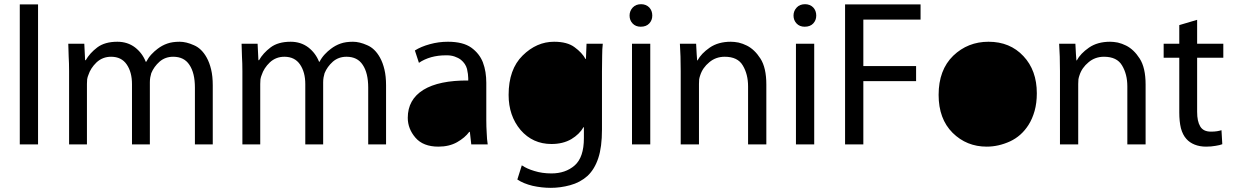

<svg xmlns="http://www.w3.org/2000/svg" viewBox="-20 -695 5934 924"><path d="M75.2 -673.8H163.1V0H75.2Z M312.5 0V-352.5C312.5 -378.6 311.8 -402 310.5 -422.9L308.6 -484.4H385.7L389.6 -405.3H392.6C405.6 -428.1 424.2 -448.6 448.2 -466.8C472.3 -485 504.6 -494.1 544.9 -494.1C577.5 -494.1 605.8 -485 629.9 -466.8C653.3 -448.6 670.6 -425.5 681.6 -397.5H683.6C690.8 -411.1 699.2 -423.2 709 -433.6C718.8 -444 728.5 -452.8 738.3 -460C752.6 -471 768.2 -479.5 785.2 -485.4C801.4 -491.2 821.3 -494.1 844.7 -494.1C865.6 -494.1 888.3 -488.6 913.1 -477.5C937.8 -467.1 958.3 -447.3 974.6 -418C983.7 -401.7 990.9 -382.5 996.1 -360.4C1001.3 -338.9 1003.9 -313.5 1003.9 -284.2V0H918V-273.4C918 -320.3 909.2 -356.8 891.6 -382.8C874.7 -408.9 848.6 -421.9 813.5 -421.9C788.1 -421.9 766.3 -414.1 748 -398.4C729.8 -382.2 716.5 -363.6 708 -342.8C706.1 -336.3 704.4 -329.4 703.1 -322.3C701.8 -314.5 701.2 -306.6 701.2 -298.8V0H615.2V-290C615.2 -328.5 606.8 -360 589.8 -384.8C572.9 -409.5 547.9 -421.9 514.6 -421.9C487.3 -421.9 463.9 -412.8 444.3 -394.5C425.5 -376.3 412.4 -356.1 405.3 -334C402.7 -328.1 400.7 -321.3 399.4 -313.5C398.8 -306.3 398.4 -298.8 398.4 -291V0Z M1146.5 0V-352.5C1146.5 -378.6 1145.8 -402 1144.5 -422.9L1142.6 -484.4H1219.7L1223.6 -405.3H1226.6C1239.6 -428.1 1258.1 -448.6 1282.2 -466.8C1306.3 -485 1338.5 -494.1 1378.9 -494.1C1411.5 -494.1 1439.8 -485 1463.9 -466.8C1487.3 -448.6 1504.6 -425.5 1515.6 -397.5H1517.6C1524.7 -411.1 1533.2 -423.2 1543 -433.6C1552.7 -444 1562.5 -452.8 1572.3 -460C1586.6 -471 1602.2 -479.5 1619.1 -485.4C1635.4 -491.2 1655.3 -494.1 1678.7 -494.1C1699.5 -494.1 1722.3 -488.6 1747.1 -477.5C1771.8 -467.1 1792.3 -447.3 1808.6 -418C1817.7 -401.7 1824.9 -382.5 1830.1 -360.4C1835.3 -338.9 1837.9 -313.5 1837.9 -284.2V0H1752V-273.4C1752 -320.3 1743.2 -356.8 1725.6 -382.8C1708.7 -408.9 1682.6 -421.9 1647.5 -421.9C1622.1 -421.9 1600.3 -414.1 1582 -398.4C1563.8 -382.2 1550.5 -363.6 1542 -342.8C1540 -336.3 1538.4 -329.4 1537.1 -322.3C1535.8 -314.5 1535.2 -306.6 1535.2 -298.8V0H1449.2V-290C1449.2 -328.5 1440.8 -360 1423.8 -384.8C1406.9 -409.5 1381.8 -421.9 1348.6 -421.9C1321.3 -421.9 1297.9 -412.8 1278.3 -394.5C1259.4 -376.3 1246.4 -356.1 1239.3 -334C1236.7 -328.1 1234.7 -321.3 1233.4 -313.5C1232.7 -306.3 1232.4 -298.8 1232.4 -291V0Z M2320.3 -296.9V-116.2C2320.3 -95.4 2321 -74.9 2322.3 -54.7C2322.9 -34.5 2324.5 -16.3 2327.1 0H2248C2244.8 -30.6 2242.5 -50.8 2241.2 -60.5H2238.3C2224.6 -41.7 2205.1 -25.1 2179.7 -10.7C2154.3 3.6 2124.3 10.7 2089.8 10.7C2041 10.7 2004.2 -3.6 1979.5 -32.2C1954.8 -60.9 1942.4 -92.8 1942.4 -127.9C1942.4 -186.5 1967.4 -231.4 2017.6 -262.7C2067.7 -293.3 2139.6 -308.3 2233.4 -307.6V-318.4C2233.4 -330.7 2231.4 -345.7 2227.5 -363.3C2223 -380.2 2213.2 -394.9 2198.2 -407.2C2189.8 -413.7 2179.7 -418.9 2168 -422.9C2155.6 -427.4 2140.6 -429.4 2123 -428.7C2100.3 -428.7 2077.8 -425.8 2055.7 -419.9C2032.9 -413.4 2013 -404.3 1996.1 -392.6C1987 -419.3 1980.5 -439.1 1976.6 -452.1C1996.1 -464.5 2020.2 -474.6 2048.8 -482.4C2076.8 -490.2 2105.8 -494.1 2135.7 -494.1C2183.9 -494.1 2221.4 -484.7 2248 -465.8C2274.1 -446.9 2292.6 -423.5 2303.7 -395.5C2309.6 -379.9 2313.8 -363.9 2316.4 -347.7C2319 -330.7 2320.3 -313.8 2320.3 -296.9Z M2877 -351.6V-71.3C2877 -15.3 2871.1 30.3 2859.4 65.4C2847.7 101.2 2830.4 129.9 2807.6 151.4C2783.5 172.9 2755.5 187.8 2723.6 196.3C2692.4 204.8 2661.5 209 2630.9 209C2601.6 209 2572.3 205.7 2543 199.2C2513.7 192.1 2489.3 182 2469.7 168.9C2479.5 139 2486.7 116.2 2491.2 100.6C2507.5 111.7 2527.7 120.8 2551.8 127.9C2576.5 135.7 2603.8 139.6 2633.8 139.6C2678.7 139.6 2715.8 127 2745.1 101.6C2775.1 75.5 2790 31.6 2790 -30.3V-83H2788.1C2775.1 -60.2 2755.5 -41 2729.5 -25.4C2702.8 -9.8 2670.9 -2 2633.8 -2C2573.9 -2 2524.4 -24.4 2485.4 -69.3C2446.9 -114.9 2427.7 -171.2 2427.7 -238.3C2427.7 -320.3 2450.2 -383.5 2495.1 -427.7C2540 -472 2590.5 -494.1 2646.5 -494.1C2688.8 -494.1 2721.7 -485.4 2745.1 -467.8C2769.2 -450.2 2786.8 -431.3 2797.9 -411.1H2799.8C2801.1 -447.6 2802.1 -472 2802.7 -484.4H2880.9C2878.9 -467.4 2877.9 -448.2 2877.9 -426.8C2877.3 -405.9 2877 -380.9 2877 -351.6Z M3109.4 0H3021.5V-484.4H3109.4ZM3065.4 -674.8C3081.1 -674.8 3094.1 -669.6 3104.5 -659.2C3114.3 -648.8 3119.1 -635.7 3119.1 -620.1C3119.1 -605.1 3114.3 -592.4 3104.5 -582C3094.7 -571.6 3081.1 -566.4 3063.5 -566.4C3047.2 -566.4 3034.2 -571.6 3024.4 -582C3014.6 -592.4 3009.8 -605.1 3009.8 -620.1C3009.8 -635.1 3015 -648.1 3025.4 -659.2C3035.2 -669.6 3048.5 -674.8 3065.4 -674.8Z M3255.9 0V-352.5C3255.9 -378.6 3255.5 -402 3254.9 -422.9C3254.2 -443.7 3253.3 -464.2 3252 -484.4H3330.1C3332 -444 3333.7 -417.3 3335 -404.3H3336.9C3348.6 -426.4 3368.2 -446.9 3395.5 -465.8C3422.9 -484.7 3456.7 -494.1 3497.1 -494.1C3508.1 -494.1 3520.5 -492.8 3534.2 -490.2C3547.9 -487 3561.2 -482.1 3574.2 -475.6C3599 -463.2 3620.8 -442.4 3639.6 -413.1C3658.5 -383.8 3668 -342.1 3668 -288.1V0H3580.1V-279.3C3580.1 -318.4 3571.6 -351.9 3554.7 -379.9C3538.4 -407.9 3509.4 -421.9 3467.8 -421.9C3439.1 -421.9 3414.4 -413.1 3393.6 -395.5C3372.1 -377.9 3357.4 -356.8 3349.6 -332C3347.7 -326.8 3346 -320.6 3344.7 -313.5C3344.1 -306.3 3343.8 -298.8 3343.8 -291V0Z M3898.4 0H3810.5V-484.4H3898.4ZM3854.5 -674.8C3870.1 -674.8 3883.1 -669.6 3893.6 -659.2C3903.3 -648.8 3908.2 -635.7 3908.2 -620.1C3908.2 -605.1 3903.3 -592.4 3893.6 -582C3883.8 -571.6 3870.1 -566.4 3852.5 -566.4C3836.3 -566.4 3823.2 -571.6 3813.5 -582C3803.7 -592.4 3798.8 -605.1 3798.8 -620.1C3798.8 -635.1 3804 -648.1 3814.5 -659.2C3824.2 -669.6 3837.6 -674.8 3854.5 -674.8Z M4046.9 0V-673.8H4410.2V-600.6H4134.8V-377H4388.7V-304.7H4134.8V0Z M4737.3 -494.1C4806.3 -494.1 4862.3 -471 4905.3 -424.8C4948.2 -379.2 4969.7 -319.7 4969.7 -246.1C4969.7 -214.8 4966.1 -186.5 4959 -161.1C4951.8 -135.7 4942.1 -113.3 4929.7 -93.8C4906.9 -57.9 4877.3 -31.6 4840.8 -14.6C4803.7 2.3 4766.3 10.7 4728.5 10.7C4664.1 10.7 4609.4 -11.4 4564.5 -55.7C4519.5 -100.6 4497.1 -161.5 4497.1 -238.3C4497.1 -318.4 4520.5 -381.2 4567.4 -426.8C4614.3 -471.7 4670.9 -494.1 4737.3 -494.1Z M5081.1 0V-352.5C5081.1 -378.6 5080.7 -402 5080.1 -422.9C5079.4 -443.7 5078.5 -464.2 5077.1 -484.4H5155.3C5157.2 -444 5158.9 -417.3 5160.2 -404.3H5162.1C5173.8 -426.4 5193.4 -446.9 5220.7 -465.8C5248 -484.7 5281.9 -494.1 5322.3 -494.1C5333.3 -494.1 5345.7 -492.8 5359.4 -490.2C5373 -487 5386.4 -482.1 5399.4 -475.6C5424.2 -463.2 5446 -442.4 5464.8 -413.1C5483.7 -383.8 5493.2 -342.1 5493.2 -288.1V0H5405.3V-279.3C5405.3 -318.4 5396.8 -351.9 5379.9 -379.9C5363.6 -407.9 5334.6 -421.9 5293 -421.9C5264.3 -421.9 5239.6 -413.1 5218.8 -395.5C5197.3 -377.9 5182.6 -356.8 5174.8 -332C5172.9 -326.8 5171.2 -320.6 5169.9 -313.5C5169.3 -306.3 5168.9 -298.8 5168.9 -291V0Z M5655.3 -574.2C5698.2 -587.2 5726.9 -595.7 5741.2 -599.6V-484.4H5867.2V-417H5741.2V-156.2C5741.2 -126.3 5746.1 -103.2 5755.9 -86.9C5765.6 -70 5782.9 -61.5 5807.6 -61.5C5819.3 -61.5 5829.1 -62.2 5836.9 -63.5C5844.7 -64.8 5851.9 -66.4 5858.4 -68.4C5860.4 -38.4 5861.7 -16 5862.3 -1C5853.8 2.3 5843.1 4.9 5830.1 6.8C5816.4 9.4 5801.1 10.7 5784.2 10.7C5764 10.7 5745.8 7.5 5729.5 1C5713.2 -5.5 5699.9 -14.6 5689.5 -26.4C5677.7 -39.4 5668.9 -56.6 5663.1 -78.1C5657.9 -99.6 5655.3 -124.7 5655.3 -153.3V-417H5580.1V-484.4H5655.3Z"/></svg>

Font: ImmaginiFont
Style: Regular
Weight: 400
Version: Version 1.0